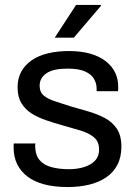

<svg xmlns="http://www.w3.org/2000/svg" viewBox="-20 -743 550 775"><path d="M253 12Q199 12 158 1Q117 -10 90 -31Q63 -52 49 -81Q35 -110 35 -147Q35 -152 35 -156.5Q35 -161 36 -164H123Q122 -160 122 -157Q122 -154 122 -151Q123 -116 140.5 -96Q158 -76 189 -68Q220 -60 258 -60Q291 -60 319 -68.5Q347 -77 363.5 -94.5Q380 -112 380 -139Q380 -172 358.5 -189.5Q337 -207 302 -217Q267 -227 229 -238Q197 -247 165 -258Q133 -269 107.5 -285Q82 -301 66.5 -326.5Q51 -352 51 -391Q51 -426 65.5 -453Q80 -480 107 -499Q134 -518 172.5 -527.5Q211 -537 258 -537Q308 -537 345.5 -526Q383 -515 408 -495Q433 -475 445 -449.5Q457 -424 457 -395Q457 -389 457 -383.5Q457 -378 456 -375H370V-386Q370 -406 359.5 -424.5Q349 -443 323.5 -454.5Q298 -466 253 -466Q224 -466 203 -461.5Q182 -457 168 -447.5Q154 -438 147 -425.5Q140 -413 140 -397Q140 -371 157 -357Q174 -343 202.5 -334Q231 -325 264 -314Q299 -304 335.5 -293.5Q372 -283 402.5 -267Q433 -251 451.5 -223.5Q470 -196 470 -151Q470 -109 454 -78Q438 -47 408.5 -27Q379 -7 339.5 2.5Q300 12 253 12ZM201 -591 287 -723H387L388 -720L278 -591Z"/></svg>

Font: Archivo SemiBold
Style: Regular
Weight: 400
Version: Version 2.001